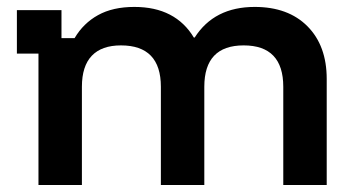

<svg xmlns="http://www.w3.org/2000/svg" viewBox="-20 -529 1009 549"><path d="M90 0V-375.8H28.3V-500H155.8V-420H193.3Q218.3 -462.5 260.4 -485.8Q302.5 -509.2 364.2 -509.2Q423.3 -509.2 465.8 -487.1Q508.3 -465 534.2 -421.7H536.7Q592.5 -509.2 708.3 -509.2Q804.2 -509.2 859.2 -453.8Q914.2 -398.3 914.2 -303.3V0H790V-280.8Q790 -399.2 676.7 -399.2Q564.2 -399.2 564.2 -280.8V0H440V-280.8Q440 -399.2 325.8 -399.2Q270.8 -399.2 242.5 -369.6Q214.2 -340 214.2 -280.8V0Z"/></svg>

Font: Funnel Display Light SemiBold
Style: Regular
Weight: 600
Version: Version 1.000